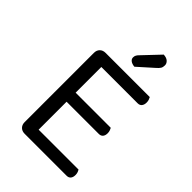

<svg xmlns="http://www.w3.org/2000/svg" viewBox="-239 -920 1020 1020"><g transform="rotate(45 271.0 -410.0)"><path d="M145 0Q125 0 113 -12Q101 -24 101 -44V-564Q101 -584 113 -596Q125 -608 145 -608H477Q480 -603 483 -594.5Q486 -586 486 -576Q486 -559 478 -549Q470 -539 455 -539H182V-346H446Q449 -341 452 -332.5Q455 -324 455 -314Q455 -297 447 -287.5Q439 -278 424 -278H182V-68H482Q485 -63 488 -55Q491 -47 491 -36Q491 -19 483 -9.5Q475 0 460 0ZM370 -820Q392 -819 403.5 -808.5Q415 -798 415 -784Q415 -770 409.5 -761Q404 -752 390 -740L305 -664Q286 -666 275.5 -674Q265 -682 265 -694Q265 -704 269 -711Q273 -718 279 -724Z"/></g></svg>

Font: Baloo 2 Latin
Style: Regular
Weight: 400
Designer: Sarang Kulkarni and Ek Type
Foundry: Ek Type
Version: Version 1.001